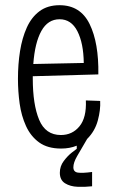

<svg xmlns="http://www.w3.org/2000/svg" viewBox="-20 -560 443 738"><path d="M215 11Q163 11 130.5 -12.5Q98 -36 80 -75.5Q62 -115 55.5 -162Q49 -209 49 -257Q49 -313 57 -363.5Q65 -414 83 -454Q101 -494 132 -517Q163 -540 209 -540Q289 -540 324.5 -467.5Q360 -395 358 -274L106 -267Q106 -263 106 -258Q106 -158 130.5 -99.5Q155 -41 214 -41Q258 -41 285.5 -74.5Q313 -108 310 -174L365 -172Q367 -138 356 -97Q345 -56 315 -26Q291 15 276.5 40Q262 65 262 83Q262 101 279.5 103.5Q297 106 334 101V156Q308 159 279 158Q250 157 230 144.5Q210 132 210 104Q210 79 225 59Q240 39 256 26.5Q272 14 275 12V0Q248 11 215 11ZM209 -486Q164 -486 139 -441Q114 -396 108 -314L302 -318Q301 -394 277.5 -440Q254 -486 209 -486Z"/></svg>

Font: Bricolage Grotesque 10pt Condensed ExtraLight
Style: Regular
Weight: 200
Width: 3
Designer: Mathieu Triay
Foundry: Atelier Triay
Version: Version 1.000; ttfautohint (v1.8.4.7-5d5b);gftools[0.9.32]